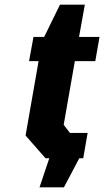

<svg xmlns="http://www.w3.org/2000/svg" viewBox="-20 -681 448 826"><path d="M176 0 90 -98 146 -418H105L124 -522H170L238 -661H345L320 -522H408L390 -418H302L254 -144L281 -109H357L338 0H321L255 125H150L192 0Z"/></svg>

Font: Tomorrow SemiBold
Style: Italic
Weight: 600
Italic angle: -10°
Designer: Tony de Marco, Monica Rizzolli
Foundry: Just in Type
Version: Version 2.002